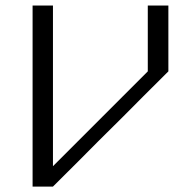

<svg xmlns="http://www.w3.org/2000/svg" viewBox="-20 -687 719 707"><path d="M341.7 -166.7Q274.2 -98.3 175 0H100V-666.7H175V-75L524.2 -424.2V-666.7H600V-424.2Q500 -325 433.3 -257.5Z"/></svg>

Font: 0xA000-Squarish
Style: Squareish
Weight: 400
Version: Version 0.1